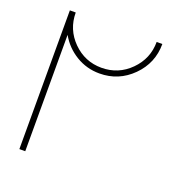

<svg xmlns="http://www.w3.org/2000/svg" viewBox="-132 -842 886 952"><g transform="rotate(20 311.0 -366.0)"><path d="M75 -732H106Q106 -643 168.5 -580.5Q231 -518 319 -518Q408 -518 470.5 -581Q533 -644 533 -732H563Q563 -631 491.5 -559.5Q420 -488 319 -488Q251 -488 194.5 -522.5Q138 -557 106 -614V0H75Z"/></g></svg>

Font: Neo
Style: Regular
Weight: 400
Version: Version 1.1